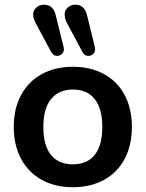

<svg xmlns="http://www.w3.org/2000/svg" viewBox="-20 -783 615 811"><path d="M380.1 -128.9Q412.1 -168.9 412.1 -246.6Q412.1 -324.2 380.1 -364.5Q348.1 -404.8 288.1 -404.8Q228 -404.8 195.6 -364.5Q163.1 -324.2 163.1 -246.6Q163.1 -168.9 195.1 -128.9Q227.1 -88.9 287.6 -88.9Q348.1 -88.9 380.1 -128.9ZM69.1 -112.1Q38.1 -169.9 38.1 -247.1Q38.1 -324.2 69.1 -381.6Q100.1 -439 156.5 -470Q212.9 -501 287.8 -501Q362.8 -501 419.4 -470Q476.1 -439 506.6 -381.6Q537.1 -324.2 537.1 -247.1Q537.1 -169.9 506.6 -112.1Q476.1 -54.2 419.4 -23.2Q362.8 7.8 287.8 7.8Q212.9 7.8 156.5 -23.2Q100.1 -54.2 69.1 -112.1ZM297.9 -763.2Q337.4 -763.2 348.1 -716.8L380.9 -583Q383.8 -566.9 375.5 -556.9Q367.2 -546.9 352.1 -546.9Q336.9 -546.9 328.1 -564L261.2 -689Q253.4 -704.1 253.2 -721.7Q252.9 -739.3 266.4 -751.2Q279.8 -763.2 297.9 -763.2ZM165 -763.2Q206.1 -763.2 215.8 -716.8L249 -583Q252 -566.9 243.4 -556.9Q234.9 -546.9 220.2 -546.9Q205.6 -546.9 195.8 -564L128.9 -689Q120.1 -706.1 120.1 -722.7Q120.1 -739.3 133.5 -751.2Q147 -763.2 165 -763.2Z"/></svg>

Font: Nunito-Bold
Style: Bold
Weight: 700
Designer: Vernon Adams
Foundry: newtypography
Version: Version 3.000